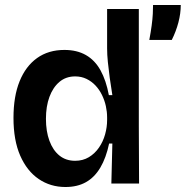

<svg xmlns="http://www.w3.org/2000/svg" viewBox="-20 -735 744 769"><path d="M242 14Q182 14 135 -18Q88 -50 61 -111.5Q34 -173 34 -263Q34 -349 58.5 -409.5Q83 -470 128.5 -502.5Q174 -535 238 -535Q288 -535 324 -514.5Q360 -494 382.5 -453.5Q405 -413 416 -354H430Q424 -390 419.5 -423.5Q415 -457 412 -486.5Q409 -516 409 -541V-699H536V-229L537 0H426L430 -160H417Q405 -103 382 -64Q359 -25 324.5 -5.5Q290 14 242 14ZM281 -91Q312 -91 336 -105.5Q360 -120 376.5 -144Q393 -168 401 -197Q409 -226 409 -254V-265Q409 -287 404 -310Q399 -333 388.5 -354.5Q378 -376 362.5 -392.5Q347 -409 326.5 -419Q306 -429 281 -429Q244 -429 218 -407Q192 -385 178 -347Q164 -309 164 -259Q164 -209 178 -171Q192 -133 218 -112Q244 -91 281 -91ZM578 -575Q584 -607 587.5 -633Q591 -659 592 -679.5Q593 -700 593 -715H704Q704 -681 694.5 -645Q685 -609 668 -575Z"/></svg>

Font: Bricolage Grotesque 60pt SemiBold
Style: Regular
Weight: 600
Version: Version 1.001;gftools[0.9.33.dev8+g029e19f]